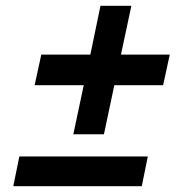

<svg xmlns="http://www.w3.org/2000/svg" viewBox="-20 -645 650 665"><path d="M234 -180 270 -350H100L123 -456H293L328 -625H435L399 -456H568L545 -350H376L340 -180ZM26 0 47 -103H492L471 0Z"/></svg>

Font: Plus Jakarta Display Medium
Style: Italic
Weight: 500
Italic angle: -12°
Designer: Gumpita Rahayu
Foundry: Tokotype Studio
Version: Version 1.000